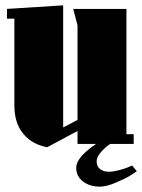

<svg xmlns="http://www.w3.org/2000/svg" viewBox="-20 -533 527 711"><path d="M267.1 -439 251 -500H448.2V-36.1H475.1V0H388.2Q370.6 11.2 354.2 29.8Q337.9 48.3 337.9 64.9Q337.9 83.5 350.8 93.3Q363.8 103 382.8 103Q398.9 103 420.4 97.4Q441.9 91.8 455.6 85.9L469.2 80.1L486.8 101.1Q477.5 107.4 462.6 116.9Q447.8 126.5 411.4 142.3Q375 158.2 350.1 158.2Q312 158.2 287.1 138.9Q262.2 119.6 262.2 87.9Q262.2 49.8 335.9 0H267.1V-47.9L154.8 12.2Q99.1 2 66.2 -37.6Q33.2 -77.1 33.2 -143.1V-463.9H5.9V-500L213.9 -513.2V-61L267.1 -88.9Z"/></svg>

Font: Lletraferida
Style: Heavy
Weight: 900
Designer: Josep Patau Bellart
Foundry: Josep Patau Bellart
Version: Version 1.000